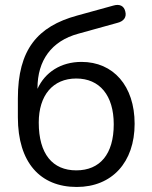

<svg xmlns="http://www.w3.org/2000/svg" viewBox="-20 -734 606 763"><path d="M285 9C425 9 515 -89 515 -242C515 -393 430 -488 304 -488C222 -488 159 -447 129 -381V-384C129 -493 184 -571 291 -600L446 -643C471 -649 484 -665 478 -688C473 -711 455 -719 431 -712L286 -672C129 -629 51 -537 51 -343V-268C51 -88 140 9 285 9ZM283 -57C189 -57 134 -122 134 -247C134 -355 190 -422 283 -422C376 -422 432 -355 432 -240C432 -121 377 -57 283 -57Z"/></svg>

Font: SN Pro Book
Style: Regular
Weight: 350
Designer: Tobias Whetton
Foundry: Supernotes
Version: Version 1.003;Glyphs 3.3 (3324)